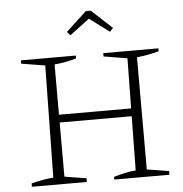

<svg xmlns="http://www.w3.org/2000/svg" viewBox="-58 -927 934 982"><g transform="rotate(-5 409.0 -435.5)"><path d="M489 0V-14Q519 -23 547 -29Q575 -35 602 -37L610 -612L489 -632V-649H772V-634Q747 -627 718.5 -621.5Q690 -616 659 -613V-37L772 -19V0ZM66 0V-17Q95 -25 123.5 -30Q152 -35 179 -37L188 -612L66 -632V-649H348V-634Q323 -627 294.5 -621.5Q266 -616 236 -613V-37L348 -19V0ZM210 -315V-355H634V-315ZM444 -871 550 -773 533 -755 431 -831 330 -755 313 -773 419 -871Z"/></g></svg>

Font: Piazzolla Thin Thin
Style: Regular
Weight: 250
Version: Version 2.005